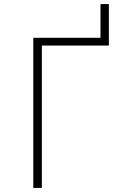

<svg xmlns="http://www.w3.org/2000/svg" viewBox="-20 -920 640 940"><path d="M143 0V-735H472V-900H513V-697H185V0Z"/></svg>

Font: Iosevka Extralight Extended
Style: Regular
Weight: 200
Width: 7
Monospace: yes
Designer: Belleve Invis
Foundry: Belleve Invis
Version: Version 32.5.0; ttfautohint (v1.8.4)